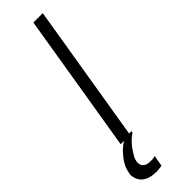

<svg xmlns="http://www.w3.org/2000/svg" viewBox="-334 -734 955 955"><g transform="rotate(-45 143.5 -256.0)"><path d="M61 0 182 -735H248L127 0ZM89 223Q76 223 63 221Q50 219 38.5 215Q27 211 17 203.5Q7 196 0.5 186Q-6 176 -10 161.5Q-14 147 -12 138L-10 128Q-8 115 -3 102Q2 89 9 77.5Q16 66 25 54.5Q34 43 43.5 33Q53 23 66 13Q79 3 87 -2L97 -8H145L144 0Q134 7 125 14.5Q116 22 107.5 31Q99 40 92 49Q85 58 79 68Q73 78 66 89.5Q59 101 58 109L56 118Q55 124 56 131Q57 138 59.5 143.5Q62 149 66.5 153Q71 157 76.5 159.5Q82 162 89.5 163.5Q97 165 101 165H106Q109 165 113 165Q117 165 121 164.5Q125 164 129 163.5Q133 163 135 162L139 161L129 219Q125 220 120.5 220.5Q116 221 111.5 221.5Q107 222 102 222.5Q97 223 94 223Z"/></g></svg>

Font: Iosevka Aile Light Oblique
Style: Regular
Weight: 300
Italic angle: -9°
Designer: Belleve Invis
Foundry: Belleve Invis
Version: Version 31.1.0; ttfautohint (v1.8.4)